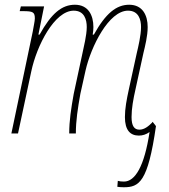

<svg xmlns="http://www.w3.org/2000/svg" viewBox="-20 -563 715 810"><path d="M502 227C567 227 604 206 638 -31L624 -49L623 -48V-49L622 -46C606 -30 589 -16 568 -16C547 -16 535 -31 535 -69C535 -105 542 -144 552 -188L585 -339C592 -368 603 -411 603 -449C603 -498 582 -543 525 -543C471 -543 426 -507 376 -417H371C373 -428 374 -439 374 -449C374 -498 353 -543 296 -543C241 -543 197 -507 147 -417H142L166 -536H68L63 -516H77C119 -516 127 -512 127 -485C127 -474 121 -448 118 -429L28 0H56L112 -262C135 -371 210 -518 291 -518C336 -518 346 -480 346 -449C346 -414 333 -364 328 -339L291 -167C280 -105 272 -54 272 0H300C300 -54 308 -105 319 -167L341 -266C364 -367 439 -518 520 -518C565 -518 575 -480 575 -449C575 -414 563 -364 557 -339L524 -188C514 -142 507 -105 507 -69C507 -13 530 9 566 9C582 9 597 4 611 -6C589 139 550 203 503 203C493 203 483 202 477 200L475 225C481 226 490 227 502 227Z"/></svg>

Font: Noto Serif Condensed Thin
Style: Italic
Weight: 100
Width: 3
Italic angle: -12°
Designer: Monotype Design Team
Foundry: Monotype Imaging Inc.
Version: Version 2.013